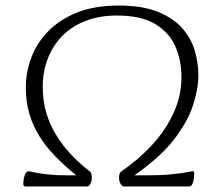

<svg xmlns="http://www.w3.org/2000/svg" viewBox="-20 -672 788 692"><path d="M71 0Q70 0 68.5 -0.5Q67 -1 66 -2Q65 -3 64.5 -5Q64 -7 64 -10Q64 -27 69.5 -41Q75 -55 83 -55Q85 -55 103 -51Q121 -47 151.5 -43.5Q182 -40 221 -40H255Q213 -74 179 -109Q145 -144 121.5 -182Q98 -220 85.5 -263Q73 -306 73 -357Q73 -411 92.5 -463.5Q112 -516 153 -558.5Q194 -601 257 -626.5Q320 -652 407 -652Q494 -652 550 -629Q606 -606 638 -569Q670 -532 682.5 -487.5Q695 -443 695 -400Q695 -354 676.5 -295Q658 -236 608.5 -171Q559 -106 464 -40H508Q558 -40 594.5 -43.5Q631 -47 652 -51Q673 -55 674 -55Q677 -55 678.5 -53.5Q680 -52 680 -45Q680 -34 678 -23.5Q676 -13 672 -6.5Q668 0 661 0H426Q422 0 418 -4.5Q414 -9 411.5 -16Q409 -23 409 -31Q409 -39 411 -45Q413 -51 417 -54Q477 -95 526.5 -148Q576 -201 605 -263.5Q634 -326 634 -394Q634 -453 612.5 -503.5Q591 -554 540 -585Q489 -616 401 -616Q338 -616 288 -596.5Q238 -577 204 -542Q170 -507 152 -460Q134 -413 134 -359Q134 -268 178.5 -192Q223 -116 304 -54Q308 -51 309.5 -45Q311 -39 311 -31Q311 -23 308.5 -16Q306 -9 302.5 -4.5Q299 0 295 0Z"/></svg>

Font: Briem Hand Thin
Style: Regular
Weight: 100
Designer: Gunnlaugur SE Briem, Eben Sorkin
Foundry: Sorkin Type Co.
Version: Version 1.003